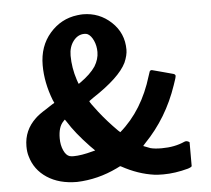

<svg xmlns="http://www.w3.org/2000/svg" viewBox="-52 -772 935 851"><g transform="rotate(-5 415.5 -347.0)"><path d="M347 -716Q420 -716 473 -666.5Q526 -617 526 -543Q526 -518 512 -486Q481 -422 360 -343L342 -330Q342 -325 377 -280Q413 -234 458 -189L467 -181Q569 -269 614 -419Q620 -437 620 -437Q622 -443 630 -443Q631 -443 679 -430Q718 -420 725 -417.5Q732 -415 733 -409Q733 -401 721 -368Q673 -226 573 -123Q562 -111 563 -111Q564 -110 594 -99Q613 -94 644 -94Q702 -94 746 -114Q757 -119 769 -110V-3Q763 3 752 6Q693 22 641 22Q617 22 601 20Q529 10 458 -29L453 -31L437 -23Q350 19 257 22Q178 22 124 -13.5Q70 -49 53 -110Q47 -129 47 -155Q47 -226 100 -276Q115 -291 151 -313Q158 -318 166 -323Q174 -328 178.5 -331Q183 -334 187 -336L181 -349Q150 -429 150 -506Q150 -591 199.5 -648Q249 -705 322 -714Q338 -716 347 -716ZM346 -629Q317 -629 297 -603Q277 -577 277 -538Q277 -484 295 -429Q301 -413 301 -412Q302 -409 309 -415Q356 -448 378 -481Q397 -512 397 -544Q397 -572 386.5 -595Q376 -618 361 -626Q355 -629 346 -629ZM234 -248 227 -258Q223 -255 220 -251Q197 -228 197 -177Q197 -147 207.5 -123.5Q218 -100 234 -95Q242 -93 251 -93Q286 -93 337 -107L349 -110L328 -131Q266 -196 234 -248Z"/></g></svg>

Font: KaTeX_SansSerif
Style: Bold
Weight: 700
Version: Version 1.1; ttfautohint (v1.3)